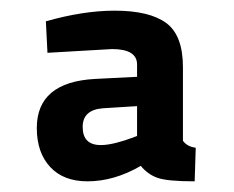

<svg xmlns="http://www.w3.org/2000/svg" viewBox="-20 -679 438 360"><path d="M323 -553V-415Q331 -404 347 -402L345 -339Q294 -339 275.5 -345.5Q257 -352 244 -368Q194 -339 144 -339Q99 -339 74 -366Q49 -393 49 -439Q49 -525 158 -531L237 -535V-558Q237 -587 190 -587L69 -580L66 -639Q136 -659 195 -659Q260 -659 291.5 -636Q323 -613 323 -553ZM237 -480 173 -476Q135 -473 135 -441Q135 -407 169 -407Q182 -407 199 -411.5Q216 -416 226 -420L237 -424Z"/></svg>

Font: TitilliumText
Style: Medium
Weight: 500
Designer: Accademia di Belle Arti di Urbino and others
Foundry: Accademia di Belle Arti di Urbino and others.
Version: Version 60.001